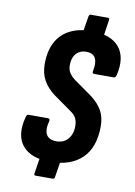

<svg xmlns="http://www.w3.org/2000/svg" viewBox="-92 -801 668 948"><g transform="rotate(10 242.5 -327.0)"><path d="M213 8Q116 8 73.5 -43.5Q31 -95 56 -189Q59 -202 69 -202H165Q177 -202 174 -189Q162 -143 175.5 -120Q189 -97 226 -97Q251 -97 268.5 -108.5Q286 -120 295.5 -140Q305 -160 305 -186Q305 -210 296.5 -226.5Q288 -243 267 -257L178 -320Q141 -348 122 -382.5Q103 -417 103 -463Q103 -527 126 -571.5Q149 -616 194 -639.5Q239 -663 302 -663Q400 -663 442 -612.5Q484 -562 463 -471Q459 -457 450 -457H352Q341 -457 344 -470Q353 -513 341 -535.5Q329 -558 295 -558Q273 -558 257.5 -548Q242 -538 234 -520.5Q226 -503 226 -479Q226 -456 236 -440.5Q246 -425 266 -410L355 -347Q393 -318 411 -285.5Q429 -253 429 -207Q429 -102 372.5 -47Q316 8 213 8ZM155 88Q145 88 147 79L160 -4L264 -9L250 79Q249 88 239 88ZM261 -646 275 -732Q277 -742 286 -742H370Q380 -742 378 -732L365 -644Z"/></g></svg>

Font: Sofia Sans Condensed ExtraBold
Style: Italic
Weight: 800
Italic angle: -9°
Version: Version 4.100